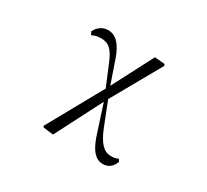

<svg xmlns="http://www.w3.org/2000/svg" viewBox="-145 -757 1290 1195"><g transform="rotate(30 500.0 -159.5)"><path d="M706 210C748 210 772 187 788 149L778 131C763 139 745 142 725 142C678 142 639 109 600 11L534 -157L734 -512L727 -522L656 -528L504 -235L449 -395C417 -488 376 -529 321 -529C281 -529 250 -506 232 -470L243 -448C259 -456 278 -463 306 -463C361 -463 392 -440 429 -348L488 -206L269 188L275 197L347 206L519 -129L578 53C611 163 651 210 706 210Z"/></g></svg>

Font: Harano Aji Mincho K1
Style: Regular
Weight: 400
Foundry: Masamichi Hosoda
Version: HaranoAjiMinchoK1-Regular version 20230610;ttx 4.39.4